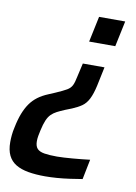

<svg xmlns="http://www.w3.org/2000/svg" viewBox="-101 -563 570 803"><g transform="rotate(10 183.5 -162.0)"><path d="M147 186Q107 186 75.5 180.5Q44 175 22.5 162Q1 149 -10 126.5Q-21 104 -21 70Q-21 56 -19.5 40Q-18 24 -14 7Q-7 -28 3 -53.5Q13 -79 26 -97.5Q39 -116 57.5 -130Q76 -144 103 -155L129 -166Q161 -180 175.5 -188.5Q190 -197 196.5 -210Q203 -223 208 -249L221 -306H313L296 -225Q288 -189 277 -167.5Q266 -146 249.5 -134.5Q233 -123 209 -113L181 -102Q162 -94 148.5 -87Q135 -80 125 -70Q115 -60 108 -43.5Q101 -27 95 0Q92 13 90 24.5Q88 36 88 47Q88 68 97.5 78.5Q107 89 128 92.5Q149 96 182 96Q195 96 211.5 95Q228 94 247 92.5Q266 91 285 89Q304 87 321 85L304 170Q280 174 252 178Q224 182 197 184Q170 186 147 186ZM231 -401 254 -510H365L342 -401Z"/></g></svg>

Font: Saira SemiCondensed Medium
Style: Italic
Weight: 500
Width: 4
Italic angle: -12°
Designer: Hector Gatti with collaboration of the Omnibus-Type team
Foundry: Omnibus-Type
Version: Version 1.101